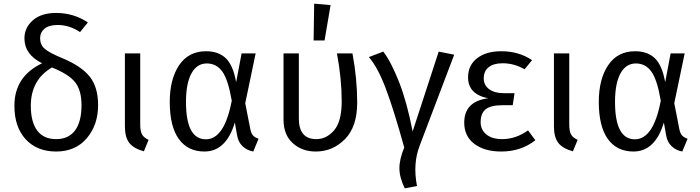

<svg xmlns="http://www.w3.org/2000/svg" viewBox="-20 -819 3839 1053"><path d="M324 -499Q425 -457 471.5 -399.5Q518 -342 518 -242Q518 -134 456 -61Q394 12 288 12Q183 12 121 -55Q59 -122 59 -239Q59 -400 211 -472Q114 -520 114 -609Q114 -667 160 -707.5Q206 -748 287 -748Q384 -748 462 -696L419 -643Q360 -682 297 -682Q248 -682 224 -661.5Q200 -641 200 -609Q200 -574 224.5 -552Q249 -530 324 -499ZM288 -56Q356 -56 391.5 -103.5Q427 -151 427 -242Q427 -324 392 -368Q357 -412 265 -449Q149 -381 149 -239Q149 -150 184 -103Q219 -56 288 -56Z M749 -526V-137Q749 -99 759 -81.5Q769 -64 795 -52L769 11Q712 -5 688.5 -36Q665 -67 665 -127V-526Z M1110 -538Q1179 -538 1219 -499Q1259 -460 1275 -368L1305 -526H1382L1325 -253L1353 -110Q1357 -89 1367 -77Q1377 -65 1398 -58L1369 12Q1335 6 1310.5 -17Q1286 -40 1280 -79L1268 -147Q1220 12 1101 12Q1010 12 960.5 -57Q911 -126 911 -260Q911 -385 962.5 -461.5Q1014 -538 1110 -538ZM1114 -471Q1060 -471 1030 -416.5Q1000 -362 1000 -260Q1000 -55 1109 -55Q1211 -55 1251 -267Q1231 -383 1199 -427Q1167 -471 1114 -471Z M1703 -799 1793 -791 1760 -597H1700ZM1913 -526Q1939 -388 1939 -256Q1939 -124 1872 -56Q1805 12 1712 12Q1636 12 1585.5 -34Q1535 -80 1535 -162V-526H1619V-169Q1619 -56 1715 -56Q1771 -56 1812.5 -104.5Q1854 -153 1854 -263Q1854 -387 1828 -526Z M2082 -536Q2125 -480 2168.5 -369.5Q2212 -259 2243 -98L2386 -536L2471 -519L2282 -21Q2243 79 2267 201L2200 214Q2171 155 2170.5 105Q2170 55 2197 -10Q2139 -220 2095 -335.5Q2051 -451 2003 -506Z M2729 -538Q2826 -538 2898 -489L2857 -439Q2800 -472 2737 -472Q2687 -472 2660 -450.5Q2633 -429 2633 -389Q2633 -352 2662.5 -330Q2692 -308 2742 -308H2802L2792 -242H2736Q2672 -242 2644 -220Q2616 -198 2616 -149Q2616 -107 2647.5 -81.5Q2679 -56 2734 -56Q2809 -56 2876 -104L2916 -50Q2838 12 2729 12Q2637 12 2581.5 -30Q2526 -72 2526 -146Q2526 -263 2657 -280Q2547 -302 2547 -395Q2547 -461 2596.5 -499.5Q2646 -538 2729 -538Z M3102 -526V-137Q3102 -99 3112 -81.5Q3122 -64 3148 -52L3122 11Q3065 -5 3041.5 -36Q3018 -67 3018 -127V-526Z M3463 -538Q3532 -538 3572 -499Q3612 -460 3628 -368L3658 -526H3735L3678 -253L3706 -110Q3710 -89 3720 -77Q3730 -65 3751 -58L3722 12Q3688 6 3663.5 -17Q3639 -40 3633 -79L3621 -147Q3573 12 3454 12Q3363 12 3313.5 -57Q3264 -126 3264 -260Q3264 -385 3315.5 -461.5Q3367 -538 3463 -538ZM3467 -471Q3413 -471 3383 -416.5Q3353 -362 3353 -260Q3353 -55 3462 -55Q3564 -55 3604 -267Q3584 -383 3552 -427Q3520 -471 3467 -471Z"/></svg>

Font: FiraGO Book
Style: Regular
Weight: 350
Designer: bBox Type
Foundry: bBox Type GmbH
Version: Version 1.001;PS 001.001;hotconv 1.0.88;makeotf.lib2.5.64775